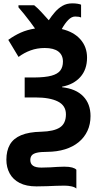

<svg xmlns="http://www.w3.org/2000/svg" viewBox="-20 -887 595 1132"><path d="M405.8 -867.2Q423.3 -867.2 436.8 -865Q450.2 -862.8 458 -859.4V-783.7Q453.1 -786.6 443.6 -788.1Q434.1 -789.6 423.3 -789.6Q402.3 -789.6 382.6 -769.5Q362.8 -749.5 344.2 -715.8Q415 -699.2 454.1 -654.8Q493.2 -610.4 493.2 -547.4Q493.2 -477.1 453.6 -432.9Q414.1 -388.7 346.2 -376V-372.6Q427.2 -363.8 470.5 -319.3Q513.7 -274.9 513.7 -202.6Q513.7 -154.3 495.6 -115.5Q477.5 -76.7 444.1 -49.1Q410.6 -21.5 363.5 -6.8Q316.4 7.8 257.8 8.3Q219.2 8.3 197.5 13.4Q175.8 18.6 167.2 29.3Q158.7 40 158.7 56.6Q158.7 78.6 174.3 89.8Q189.9 101.1 224.1 101.1Q253.4 101.1 276.9 99.6Q300.3 98.1 320.3 96.9Q340.3 95.7 358.9 95.7Q387.7 95.7 405.5 100.6Q423.3 105.5 430.2 113.8V224.6Q421.4 216.3 401.9 211.9Q382.3 207.5 359.9 207.5Q337.4 207.5 311.5 208.5Q285.6 209.5 256.6 210.7Q227.5 211.9 194.8 211.9Q135.3 211.9 95.9 191.7Q56.6 171.4 37.1 135.7Q17.6 100.1 17.6 54.7Q17.6 2 38.3 -34.4Q59.1 -70.8 104.5 -89.8Q149.9 -108.9 223.1 -110.4Q297.4 -112.3 333 -135.5Q368.7 -158.7 368.7 -212.9Q368.7 -264.6 321.3 -288.6Q273.9 -312.5 188 -312.5H125.5V-430.2H182.6Q246.6 -430.7 283.2 -440.7Q319.8 -450.7 335.4 -471.2Q351.1 -491.7 351.1 -523.9Q351.1 -562.5 324 -583.3Q296.9 -604 243.7 -604Q198.7 -604 160.2 -589.8Q121.6 -575.7 89.4 -551.3L28.8 -651.9Q64.5 -677.7 102.1 -694.6Q139.6 -711.4 186.5 -718.8Q173.8 -737.3 156.5 -760Q139.2 -782.7 121.3 -805.2Q103.5 -827.6 88.9 -843.8V-856H181.6Q200.7 -840.8 222.7 -817.1Q244.6 -793.5 267.6 -767.6Q284.2 -793 304 -815.7Q323.7 -838.4 348.6 -852.8Q373.5 -867.2 405.8 -867.2Z"/></svg>

Font: Open Sans SemiCondensed
Style: Bold
Weight: 700
Width: 4
Designer: Monotype Design Team
Foundry: Monotype Imaging Inc.
Version: Version 3.003